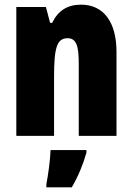

<svg xmlns="http://www.w3.org/2000/svg" viewBox="-20 -583 569 824"><path d="M328 -563C269 -563 229 -537 204 -485H195L177 -553H50V0H212V-253C212 -378 224 -419 270 -419C310 -419 318 -381 318 -308V0H480V-360C480 -489 424 -563 328 -563ZM351 72V61H197C196 101 186 173 179 207V221H288C315 175 336 125 351 72Z"/></svg>

Font: Noto Sans Arabic ExtCond Blk
Style: Regular
Weight: 900
Width: 2
Designer: Monotype Design Team, Nadine Chahine, Nizar Qandah and Khaled Hosny
Foundry: Monotype Imaging Inc.
Version: Version 2.012